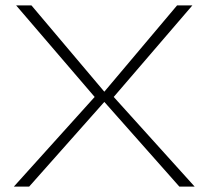

<svg xmlns="http://www.w3.org/2000/svg" viewBox="-20 -695 806 715"><path d="M31.5 0H88.5L368.5 -315.5L648 0H705L403.5 -334L696.5 -675H639.5L368.5 -353.5L97 -675H40L332.5 -334Z"/></svg>

Font: Anybody Expanded ExtraLight
Style: Regular
Weight: 250
Width: 7
Version: Version 1.113;gftools[0.9.25]